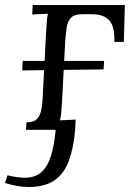

<svg xmlns="http://www.w3.org/2000/svg" viewBox="-63 -520 535 769"><path d="M51 229Q29 229 6.5 225Q-16 221 -43 213L-33 182Q-19 186 2 189Q23 192 35 192Q76 192 101 171Q126 150 140 107.5Q154 65 160 0H238Q232 72 213 123.5Q194 175 155.5 202Q117 229 51 229ZM26 -238 28 -276H354L352 -242ZM41 0 43 -30Q74 -30 87 -45.5Q100 -61 104 -88.5Q108 -116 109 -152L122 -397Q124 -417 124.5 -432.5Q125 -448 129 -465Q113 -464 97.5 -463.5Q82 -463 66 -462L68 -500H437L433 -352H395Q397 -413 375 -438Q353 -463 306 -463H265Q236 -463 222.5 -450Q209 -437 204.5 -412Q200 -387 198 -351L185 -106Q184 -86 182.5 -70.5Q181 -55 177 -38L240 -41L238 0Z"/></svg>

Font: Lora Italic
Style: Italic
Weight: 400
Italic angle: -3°
Designer: Olga Karpushina, Alexei Vanyashin (Cyrillic)
Foundry: Cyreal
Version: Version 2.210; ttfautohint (v1.8.1.43-b0c9)